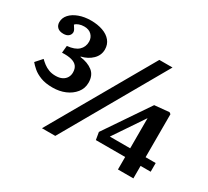

<svg xmlns="http://www.w3.org/2000/svg" viewBox="-142 -943 1286 1186"><g transform="rotate(30 500.5 -350.0)"><path d="M268 14 685 -714H779L363 14ZM802 0V-89H593L584 -142L797 -456L901 -466L912 -458V-151H984V-89H912V0ZM657 -151H802V-355V-366ZM198 -236Q147 -236 112.5 -249.5Q78 -263 56.5 -281.5Q35 -300 22 -316L63 -362Q76 -349 92.5 -336.5Q109 -324 130 -316Q151 -308 178 -308Q206 -308 224.5 -317.5Q243 -327 252.5 -343Q262 -359 262 -379Q262 -407 249 -423.5Q236 -440 209.5 -447Q183 -454 142 -452L147 -503Q201 -508 227 -532Q253 -556 253 -594Q253 -622 234 -641.5Q215 -661 181 -661Q161 -661 144.5 -655Q128 -649 119 -639Q128 -626 134 -615.5Q140 -605 140 -597Q140 -580 127 -568.5Q114 -557 90 -557Q62 -557 47.5 -571Q33 -585 33 -608Q33 -638 54.5 -662Q76 -686 114 -700Q152 -714 199 -714Q246 -714 283 -701Q320 -688 341 -662.5Q362 -637 362 -601Q362 -560 331.5 -530Q301 -500 254 -489V-486Q309 -479 343 -452.5Q377 -426 377 -373Q377 -332 352 -301Q327 -270 287 -253Q247 -236 198 -236Z"/></g></svg>

Font: Literata 18pt SemiBold
Style: Regular
Weight: 600
Designer: Latin by Veronika Burian and Jose Scaglione. Greek by Irene Vlachou. Cyrillic by Vera Evstafieva.
Foundry: TypeTogether
Version: Version 3.103;gftools[0.9.29]